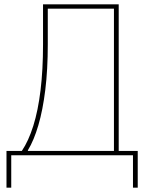

<svg xmlns="http://www.w3.org/2000/svg" viewBox="-20 -718 707 888"><path d="M10 150V-20H81Q112 -66 134 -136Q156 -206 167.5 -300.5Q179 -395 179 -512V-698H529V-20H617V150H595V0H32V150ZM109 -20H507V-678H201V-513Q201 -396 189.5 -302.5Q178 -209 157.5 -139Q137 -69 109 -23Z"/></svg>

Font: IBM Plex Sans Thin
Style: Regular
Weight: 250
Designer: Mike Abbink, Paul van der Laan, Pieter van Rosmalen
Foundry: Bold Monday
Version: Version 3.201